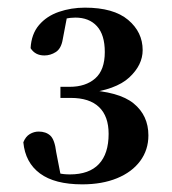

<svg xmlns="http://www.w3.org/2000/svg" viewBox="-20 -943 450 502"><path d="M195 -461Q123 -461 84.5 -489.5Q46 -518 41 -571Q47 -586 58 -592.5Q69 -599 81 -599Q100 -599 111.5 -588.5Q123 -578 127 -545L140 -478L108 -500Q122 -493 134 -490Q146 -487 163 -487Q213 -487 238.5 -514Q264 -541 264 -593Q264 -639 239 -663Q214 -687 165 -687H138V-716H162Q204 -716 229 -738Q254 -760 254 -807Q254 -852 233.5 -874.5Q213 -897 177 -897Q164 -897 149.5 -894Q135 -891 117 -886L156 -903L144 -840Q140 -816 126 -807Q112 -798 96 -798Q72 -798 60 -817Q62 -854 82 -877.5Q102 -901 134 -912Q166 -923 202 -923Q277 -923 315 -891Q353 -859 353 -812Q353 -773 318 -740.5Q283 -708 204 -699L202 -708Q291 -704 329.5 -672.5Q368 -641 368 -589Q368 -551 346.5 -522Q325 -493 286 -477Q247 -461 195 -461Z"/></svg>

Font: Noto Serif JP ExtraLight ExtraBold
Style: Regular
Weight: 800
Version: Version 2.003-H1;hotconv 1.1.1;makeotfexe 2.6.0